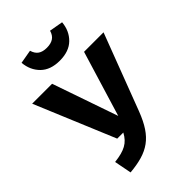

<svg xmlns="http://www.w3.org/2000/svg" viewBox="-285 -1032 1154 1154"><g transform="rotate(-45 291.5 -455.5)"><path d="M428.5 -693.4H594.2L409.1 -206.5Q386 -146 358.9 -105.2Q331.8 -64.5 297.3 -39.5Q262.9 -14.5 217.7 -1.3Q172.6 11.8 113.7 17L92.3 -93.1Q125.4 -97 149.8 -103.4Q174.2 -109.8 193 -120.1Q211.8 -130.4 226.2 -145.9Q240.6 -161.4 252.3 -183.4H200.5L-12.5 -693.4H156.9L301.4 -275.6ZM287.9 -758.4Q209.2 -758.4 165.7 -801.6Q122.1 -844.7 116.1 -912.2L203.3 -927.6Q212.4 -896.3 233 -882.3Q253.5 -868.3 287.9 -868.3Q322.3 -868.3 343.6 -882.3Q364.9 -896.3 373.7 -927.6L460.8 -912.2Q454.8 -844.7 410.9 -801.6Q367 -758.4 287.9 -758.4Z"/></g></svg>

Font: Fira Sans Variable
Style: Regular
Weight: 400
Designer: Carrois Corporate & Edenspiekermann AG
Foundry: Carrois Corporate GbR & Edenspiekermann AG
Version: Version 4.202